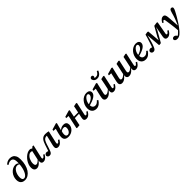

<svg xmlns="http://www.w3.org/2000/svg" viewBox="598 -2970 5433 5433"><g transform="rotate(-45 3314.5 -253.5)"><path d="M212 12Q159 12 120.5 -8.5Q82 -29 61 -69.5Q40 -110 40 -170Q40 -233 62 -291Q84 -349 123.5 -394Q163 -439 213.5 -465.5Q264 -492 322 -492Q362 -492 390.5 -474.5Q419 -457 433 -426L455 -425L441 -378Q429 -409 405 -425Q381 -441 342 -441Q304 -441 270.5 -416.5Q237 -392 212 -351Q187 -310 173 -259.5Q159 -209 159 -156Q159 -116 167.5 -91Q176 -66 192 -54.5Q208 -43 231 -43Q259 -43 286 -63.5Q313 -84 337.5 -123Q362 -162 381 -218.5Q400 -275 411 -347.5Q422 -420 422 -506Q422 -566 409 -602Q396 -638 371 -654.5Q346 -671 311 -671Q277 -671 247 -658.5Q217 -646 189 -624L162 -658Q196 -691 240.5 -712.5Q285 -734 340 -734Q399 -734 444 -709.5Q489 -685 514.5 -632Q540 -579 540 -492Q540 -379 515.5 -286.5Q491 -194 446.5 -127.5Q402 -61 342 -24.5Q282 12 212 12Z M690 14Q659 14 633.5 0.5Q608 -13 593.5 -43Q579 -73 579 -121Q579 -177 599 -233Q619 -289 653 -338.5Q687 -388 730 -426.5Q773 -465 819.5 -487Q866 -509 910 -509Q935 -509 953 -501.5Q971 -494 986.5 -479.5Q1002 -465 1018 -444L973 -398Q952 -418 929.5 -428.5Q907 -439 882 -439Q863 -439 844 -431.5Q825 -424 807 -410Q789 -396 773 -376Q751 -351 734.5 -316.5Q718 -282 709 -244Q700 -206 700 -169Q700 -120 714.5 -98Q729 -76 757 -76Q776 -76 796.5 -85.5Q817 -95 843 -117.5Q869 -140 904 -179L906 -127H884Q857 -86 826 -54.5Q795 -23 761 -4.5Q727 14 690 14ZM952 14Q914 14 892.5 -6Q871 -26 871 -68Q871 -79 872 -89Q873 -99 875 -108Q877 -117 879 -126L870 -128L943 -454L963 -456L1037 -520L1077 -515L995 -157Q990 -135 987 -120Q984 -105 984 -94Q984 -82 990 -75Q996 -68 1008 -68Q1025 -68 1043.5 -85Q1062 -102 1087 -139L1122 -116Q1102 -81 1076 -51.5Q1050 -22 1019 -4Q988 14 952 14Z M1196 14Q1164 14 1143.5 -5.5Q1123 -25 1120 -57Q1127 -84 1146 -102Q1165 -120 1196 -120Q1210 -120 1221.5 -117.5Q1233 -115 1245 -110Q1257 -105 1270 -96L1286 -86L1258 -46L1239 -63Q1252 -92 1265 -128Q1278 -164 1291.5 -206Q1305 -248 1321 -296Q1336 -341 1354 -379.5Q1372 -418 1396 -447Q1420 -476 1454.5 -492.5Q1489 -509 1538 -509Q1578 -509 1609.5 -504Q1641 -499 1663 -492L1587 -157Q1582 -136 1579.5 -120.5Q1577 -105 1577 -95Q1577 -83 1583.5 -76Q1590 -69 1601 -69Q1617 -69 1634.5 -85Q1652 -101 1677 -137L1713 -114Q1692 -80 1667 -51Q1642 -22 1610.5 -4Q1579 14 1539 14Q1500 14 1477 -6Q1454 -26 1454 -65Q1454 -86 1458 -110Q1462 -134 1469 -162L1505 -307Q1515 -349 1525 -392Q1535 -435 1544 -478L1592 -437Q1579 -440 1564.5 -442Q1550 -444 1532 -444Q1489 -444 1459.5 -427.5Q1430 -411 1409 -375Q1388 -339 1368 -281Q1352 -230 1340 -192.5Q1328 -155 1317.5 -125Q1307 -95 1295 -65Q1280 -26 1256.5 -6Q1233 14 1196 14Z M1951 14Q1899 14 1864 -1.5Q1829 -17 1811.5 -48Q1794 -79 1794 -126Q1794 -149 1798.5 -178Q1803 -207 1811.5 -243.5Q1820 -280 1832.5 -326.5Q1845 -373 1861 -432L1894 -401L1764 -408L1773 -452L1962 -508L1990 -497L1928 -264L1935 -259Q1928 -237 1921 -216.5Q1914 -196 1910 -174Q1906 -152 1906 -125Q1906 -81 1924 -60.5Q1942 -40 1975 -40Q2004 -40 2031 -61.5Q2058 -83 2075 -120Q2092 -157 2092 -201Q2092 -237 2076.5 -253Q2061 -269 2030 -269Q1992 -269 1958 -252Q1924 -235 1897 -202L1887 -252H1916Q1935 -276 1961.5 -294Q1988 -312 2019.5 -322Q2051 -332 2087 -332Q2148 -332 2178 -301Q2208 -270 2208 -216Q2208 -171 2188 -129Q2168 -87 2132.5 -55Q2097 -23 2050.5 -4.5Q2004 14 1951 14Z M2305 9 2280 -1 2372 -431 2404 -400 2275 -407 2284 -451 2476 -507 2504 -496 2479 -374 2447 -225Q2435 -169 2424 -113Q2413 -57 2401 0ZM2395 -233V-282L2676 -283V-239ZM2670 14Q2631 14 2608 -4.5Q2585 -23 2585 -59Q2585 -81 2590.5 -106.5Q2596 -132 2601 -158L2634 -311Q2644 -355 2652.5 -399Q2661 -443 2670 -488L2767 -508L2794 -496L2721 -159Q2716 -139 2712.5 -121.5Q2709 -104 2709 -93Q2709 -82 2715 -75.5Q2721 -69 2733 -69Q2749 -69 2766.5 -84Q2784 -99 2811 -137L2846 -114Q2825 -80 2800 -51Q2775 -22 2743 -4Q2711 14 2670 14Z M3069 14Q3016 14 2975.5 -8.5Q2935 -31 2913 -74Q2891 -117 2891 -180Q2891 -245 2914 -304Q2937 -363 2977 -409.5Q3017 -456 3070 -482.5Q3123 -509 3182 -509Q3243 -509 3276.5 -481Q3310 -453 3310 -406Q3310 -374 3291 -342.5Q3272 -311 3230 -281.5Q3188 -252 3121.5 -226.5Q3055 -201 2959 -179L2957 -218Q3053 -241 3108 -273Q3163 -305 3187 -339.5Q3211 -374 3211 -405Q3211 -429 3199 -442.5Q3187 -456 3165 -456Q3140 -456 3112 -435Q3084 -414 3059.5 -379Q3035 -344 3020 -299Q3005 -254 3005 -205Q3005 -136 3034.5 -105Q3064 -74 3111 -74Q3142 -74 3166 -85Q3190 -96 3209.5 -114Q3229 -132 3246 -152L3281 -126Q3265 -100 3244.5 -75Q3224 -50 3197.5 -30Q3171 -10 3139 2Q3107 14 3069 14Z M3480 14Q3451 14 3430.5 3Q3410 -8 3399 -28Q3388 -48 3388 -74Q3388 -99 3393.5 -128Q3399 -157 3405 -182L3463 -434L3490 -403L3368 -408L3376 -453L3565 -507L3597 -496L3528 -201Q3524 -185 3521 -170.5Q3518 -156 3516 -143.5Q3514 -131 3514 -119Q3514 -99 3525 -88Q3536 -77 3555 -77Q3577 -77 3599 -87Q3621 -97 3648 -118.5Q3675 -140 3711 -173L3717 -125H3693Q3659 -82 3625.5 -51Q3592 -20 3556.5 -3Q3521 14 3480 14ZM3761 14Q3722 14 3701 -6.5Q3680 -27 3680 -67Q3680 -81 3682.5 -95.5Q3685 -110 3689 -129H3683L3722 -309Q3731 -353 3739.5 -397Q3748 -441 3757 -485L3854 -507L3881 -496L3808 -159Q3803 -139 3800 -121Q3797 -103 3797 -92Q3797 -81 3803 -74.5Q3809 -68 3820 -68Q3837 -68 3854 -83.5Q3871 -99 3897 -137L3933 -114Q3912 -80 3887 -51Q3862 -22 3831 -4Q3800 14 3761 14ZM3691 -575Q3631 -575 3595.5 -607.5Q3560 -640 3555 -690Q3562 -712 3577 -726.5Q3592 -741 3617 -741Q3638 -741 3652 -728.5Q3666 -716 3666 -693Q3666 -670 3650 -651.5Q3634 -633 3609 -624L3596 -674Q3616 -655 3639 -645.5Q3662 -636 3693 -636Q3743 -636 3774.5 -663Q3806 -690 3829 -737L3870 -721Q3854 -676 3829 -643.5Q3804 -611 3769.5 -593Q3735 -575 3691 -575Z M4098 14Q4070 14 4049 3Q4028 -8 4017 -27.5Q4006 -47 4006 -74Q4006 -99 4011.5 -128Q4017 -157 4023 -182L4081 -434L4115 -402L3986 -408L3994 -453L4181 -507L4214 -496L4145 -201Q4139 -176 4135 -156Q4131 -136 4131 -119Q4131 -99 4141.5 -88Q4152 -77 4171 -77Q4191 -77 4212 -86Q4233 -95 4259.5 -115.5Q4286 -136 4322 -169V-118H4301Q4270 -78 4237.5 -48.5Q4205 -19 4170.5 -2.5Q4136 14 4098 14ZM4380 14Q4352 14 4331.5 3Q4311 -8 4300 -28Q4289 -48 4289 -76Q4289 -86 4291.5 -98Q4294 -110 4296 -121H4292Q4295 -137 4297.5 -151Q4300 -165 4303 -180L4335 -329Q4344 -368 4352 -407Q4360 -446 4367 -485L4463 -507L4490 -496L4425 -197Q4422 -183 4419 -169Q4416 -155 4414.5 -143Q4413 -131 4413 -119Q4413 -99 4423.5 -88Q4434 -77 4452 -77Q4473 -77 4493.5 -86Q4514 -95 4538.5 -113.5Q4563 -132 4596 -162L4604 -118H4582Q4551 -78 4518.5 -48.5Q4486 -19 4451.5 -2.5Q4417 14 4380 14ZM4650 14Q4612 14 4591 -7Q4570 -28 4570 -67Q4570 -81 4572.5 -95Q4575 -109 4577 -122L4572 -125L4615 -326Q4623 -366 4631 -405.5Q4639 -445 4647 -485L4743 -507L4770 -496L4697 -159Q4693 -139 4689.5 -121Q4686 -103 4686 -92Q4686 -81 4692 -74.5Q4698 -68 4709 -68Q4726 -68 4743 -83.5Q4760 -99 4786 -137L4822 -114Q4801 -80 4776 -51Q4751 -22 4720.5 -4Q4690 14 4650 14Z M5044 14Q4991 14 4950.5 -8.5Q4910 -31 4888 -74Q4866 -117 4866 -180Q4866 -245 4889 -304Q4912 -363 4952 -409.5Q4992 -456 5045 -482.5Q5098 -509 5157 -509Q5218 -509 5251.5 -481Q5285 -453 5285 -406Q5285 -374 5266 -342.5Q5247 -311 5205 -281.5Q5163 -252 5096.5 -226.5Q5030 -201 4934 -179L4932 -218Q5028 -241 5083 -273Q5138 -305 5162 -339.5Q5186 -374 5186 -405Q5186 -429 5174 -442.5Q5162 -456 5140 -456Q5115 -456 5087 -435Q5059 -414 5034.5 -379Q5010 -344 4995 -299Q4980 -254 4980 -205Q4980 -136 5009.5 -105Q5039 -74 5086 -74Q5117 -74 5141 -85Q5165 -96 5184.5 -114Q5204 -132 5221 -152L5256 -126Q5240 -100 5219.5 -75Q5199 -50 5172.5 -30Q5146 -10 5114 2Q5082 14 5044 14Z M5351 14Q5320 14 5299 -5Q5278 -24 5276 -58Q5282 -85 5302 -102.5Q5322 -120 5352 -120Q5365 -120 5376.5 -117Q5388 -114 5402.5 -107Q5417 -100 5438 -85L5407 -44L5392 -59Q5401 -78 5409.5 -101Q5418 -124 5427.5 -150.5Q5437 -177 5446.5 -205.5Q5456 -234 5465 -263Q5486 -325 5503.5 -384.5Q5521 -444 5534 -492L5625 -507L5651 -496L5685 -98H5676L5722 -204Q5761 -273 5802.5 -346.5Q5844 -420 5885 -492L5993 -508L6023 -496L5963 -166Q5959 -141 5955 -123.5Q5951 -106 5951 -93Q5951 -82 5957.5 -75Q5964 -68 5975 -68Q5992 -68 6008.5 -83.5Q6025 -99 6051 -137L6087 -114Q6067 -80 6042 -51Q6017 -22 5986 -4Q5955 14 5916 14Q5876 14 5855 -6.5Q5834 -27 5834 -65Q5834 -89 5837.5 -111Q5841 -133 5847 -161L5903 -463L5924 -437H5899L5855 -338Q5811 -256 5764.5 -176.5Q5718 -97 5671 -15L5616 -5L5594 -14L5558 -429L5556 -430Q5545 -380 5532 -327.5Q5519 -275 5505 -227Q5498 -204 5490.5 -182Q5483 -160 5476 -139.5Q5469 -119 5461.5 -100.5Q5454 -82 5446 -64Q5430 -26 5407.5 -6Q5385 14 5351 14Z M6085 234Q6041 234 6018 215.5Q5995 197 5991 166Q5996 144 6013 128.5Q6030 113 6059 113Q6087 113 6106.5 126.5Q6126 140 6144 164L6164 187L6138 186H6155H6144Q6159 176 6178.5 160Q6198 144 6218.5 125Q6239 106 6258 85Q6286 56 6313.5 25Q6341 -6 6364 -34Q6388 -87 6407 -132.5Q6426 -178 6441.5 -220Q6457 -262 6469.5 -304Q6482 -346 6494 -390Q6506 -438 6518 -464Q6530 -490 6543.5 -500.5Q6557 -511 6577 -511Q6600 -511 6614.5 -498.5Q6629 -486 6629 -464Q6628 -443 6619.5 -421Q6611 -399 6596 -369Q6577 -332 6557 -295Q6537 -258 6511 -214Q6497 -191 6482 -166.5Q6467 -142 6451 -116Q6435 -90 6417.5 -63.5Q6400 -37 6381 -10Q6364 15 6346 38.5Q6328 62 6308.5 86Q6289 110 6267 135Q6242 162 6214.5 185Q6187 208 6155 221Q6123 234 6085 234ZM6273 86Q6267 7 6259 -63.5Q6251 -134 6242 -198.5Q6233 -263 6224 -321Q6219 -365 6214 -385.5Q6209 -406 6203 -412.5Q6197 -419 6189 -419Q6177 -419 6164 -406.5Q6151 -394 6132 -366L6101 -390Q6136 -452 6170.5 -480.5Q6205 -509 6246 -509Q6274 -509 6291.5 -497.5Q6309 -486 6319.5 -459.5Q6330 -433 6335 -389Q6339 -348 6342 -303.5Q6345 -259 6348.5 -213Q6352 -167 6355 -122.5Q6358 -78 6360 -36H6388Z"/></g></svg>

Font: Source Serif 4 SemiBold
Style: Italic
Weight: 600
Italic angle: -12°
Designer: Frank Grießhammer
Foundry: Adobe Systems Incorporated
Version: Version 4.004;hotconv 1.0.116;makeotfexe 2.5.65601